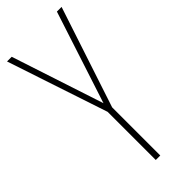

<svg xmlns="http://www.w3.org/2000/svg" viewBox="-235 -800 784 784"><g transform="rotate(-45 157.5 -408.0)"><path d="M158 -366 288 -765H315L171 -329V-51H145V-329L0 -765H27Z"/></g></svg>

Font: Noto Sans Tamil UI ExtraCondensed Thin
Style: Regular
Weight: 100
Width: 2
Designer: Jelle Bosma - Monotype Design Team
Foundry: Monotype Imaging Inc.
Version: Version 2.004; ttfautohint (v1.8.4.7-5d5b)